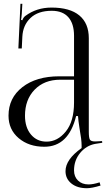

<svg xmlns="http://www.w3.org/2000/svg" viewBox="-20 -767 577 1014"><path d="M371 -364V-578Q371 -642 341 -676Q311 -710 253 -710Q181 -710 141 -672Q101 -634 98 -573L95 -511H77L88 -747H98L95 -694Q93 -670 91 -662L98 -660Q103 -675 114 -683Q173 -727 252 -727Q349 -727 399 -685.5Q449 -644 449 -565V-71Q449 -40 454.5 -30Q460 -20 482 -20L504 -21L519 -22L520 -13Q504 -11 482 -7Q435 2 403 41Q371 80 371 133Q371 166 392 186.5Q413 207 448 207Q472 207 506 196L511 213Q465 227 439 227Q388 227 357 202Q326 177 326 137Q326 75 411 15V1Q411 -29 400 -89Q393 -134 392 -154H382Q342 8 214 8Q132 8 78.5 -37.5Q25 -83 25 -156Q25 -250 98.5 -307Q172 -364 293 -364ZM371 -346H298Q214 -346 163 -293.5Q112 -241 112 -156Q112 -94 143.5 -56.5Q175 -19 226 -19Q284 -19 327.5 -72.5Q371 -126 371 -226Z"/></svg>

Font: FoglihtenNo06
Style: Regular
Weight: 500
Designer: gluk (gluksza@wp.pl)
Foundry: gluk (gluksza@wp.pl)
Version: Version 0.76